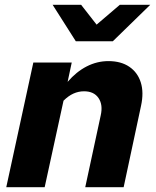

<svg xmlns="http://www.w3.org/2000/svg" viewBox="-20 -775 646 795"><path d="M6 0 118 -516H277L260 -436Q296 -478 339 -500Q382 -522 429 -522Q481 -522 515.5 -498.5Q550 -475 563 -433.5Q576 -392 564 -337L492 0H333L397 -297Q407 -341 388 -369Q369 -397 328 -397Q305 -397 284 -387.5Q263 -378 243 -358L165 0ZM294 -604 198 -755H316L380 -673L476 -755H602L447 -604Z"/></svg>

Font: Red Hat Text VF
Style: Italic
Weight: 300
Italic angle: -12°
Designer: Pentagram, MCKL
Foundry: Pentagram, MCKL
Version: Version 1.023